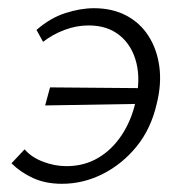

<svg xmlns="http://www.w3.org/2000/svg" viewBox="-20 -440 452 468"><path d="M131 8Q91 8 60.5 -6Q30 -20 8 -42L40 -76Q56 -57 84.5 -46Q113 -35 142 -35Q185 -35 219 -55Q253 -75 276.5 -110.5Q300 -146 310 -190Q323 -244 312.5 -286.5Q302 -329 272 -353.5Q242 -378 196 -378Q166 -378 137 -367Q108 -356 85 -338L69 -367Q102 -396 139 -408Q176 -420 209 -420Q254 -420 288 -402Q322 -384 342.5 -351.5Q363 -319 368.5 -277Q374 -235 362 -187Q348 -126 313 -83Q278 -40 230.5 -16Q183 8 131 8ZM90 -183 102 -227 342 -225 331 -187Z"/></svg>

Font: Ysabeau Office Light
Style: Italic
Weight: 300
Italic angle: -12°
Designer: Christian Thalmann (Catharsis Fonts)
Version: Version 2.001;gftools[0.9.30]; featfreeze: tnum,lnum,ss02